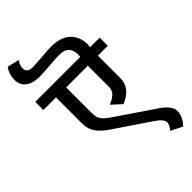

<svg xmlns="http://www.w3.org/2000/svg" viewBox="-374 -1069 1389 1389"><g transform="rotate(-45 320.5 -374.0)"><path d="M572 5V4Q661 64 661 119Q661 176 610 228L522 183Q551 151 551 125Q551 92 491 52L219 -132Q159 -173 134 -212Q109 -251 109 -308V-572H-20V-655H440Q442 -671 442 -681Q442 -720 419.5 -746.5Q397 -773 344 -773Q309 -773 237 -767Q165 -761 133 -761Q63 -761 24.5 -790.5Q-14 -820 -14 -875Q-14 -930 18 -976L110 -954Q87 -923 87 -891Q87 -845 143 -845Q176 -845 244.5 -851Q313 -857 344 -857Q441 -857 492 -808.5Q543 -760 543 -680Q543 -672 541 -654H638V-571H537V-339Q537 -241 420 -192L347 -259Q390 -277 412 -298.5Q434 -320 434 -357V-571H212V-310Q212 -267 227 -243.5Q242 -220 278 -195Z"/></g></svg>

Font: Martel Sans DemiBold
Style: Regular
Weight: 600
Designer: Dan Reynolds and Mathieu Réguer
Foundry: Dan Reynolds and Mathieu Réguer
Version: Version 1.001;PS 001.001;hotconv 1.0.70;makeotf.lib2.5.58329